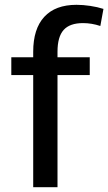

<svg xmlns="http://www.w3.org/2000/svg" viewBox="-20 -778 450 798"><path d="M118 -563Q118 -658 164 -708Q210 -758 298 -758Q325 -758 355 -753.5Q385 -749 410 -741L397 -670Q379 -676 361 -679Q343 -682 325 -682Q270 -682 244.5 -653.5Q219 -625 219 -563V0H118ZM27 -540H353V-466H27Z"/></svg>

Font: Pathway Extreme 28pt Medium
Style: Regular
Weight: 500
Designer: Eduardo Rodriguez Tunni
Foundry: Eduardo Rodriguez Tunni
Version: Version 1.001;gftools[0.9.26]